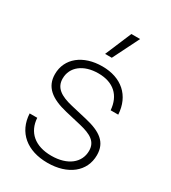

<svg xmlns="http://www.w3.org/2000/svg" viewBox="-181 -820 818 920"><g transform="rotate(30 228.0 -360.0)"><path d="M230 8.3C342.3 8.3 418 -50.8 418 -142.1C418 -212.4 372.6 -246.1 283.7 -266.6L195.8 -287.1C128.9 -302.7 91.8 -327.6 91.8 -378.4C91.8 -441.9 146 -485.4 228.5 -485.4C312.5 -485.4 360.8 -439.9 367.2 -361.3H409.2C403.3 -463.4 334 -523.9 228.5 -523.9C122.1 -523.9 49.3 -465.3 49.3 -378.4C49.3 -308.1 96.7 -270 187.5 -248.5L274.9 -228C338.4 -212.9 375 -191.9 375 -141.1C375 -75.7 319.3 -30.3 229.5 -30.3C138.2 -30.3 85.4 -77.6 80.6 -154.3H38.6C43.5 -52.2 117.7 8.3 230 8.3ZM209 -582H246.1L318.8 -727.5H270.5Z"/></g></svg>

Font: Raveo Display Display ExLight
Style: Regular
Weight: 200
Designer: Jakub Foglar, Rasmus Andersson (Inter)
Foundry: Jakubfoglar.com
Version: Version 1.100;Glyphs 3.2.3 (3260)